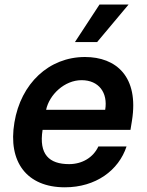

<svg xmlns="http://www.w3.org/2000/svg" viewBox="-20 -799 637 830"><path d="M260.3 10.7C394.2 10.7 492.9 -62.5 527 -165.8H405.2C382.8 -117.5 334.5 -89.5 278.8 -89.5C192.5 -89.5 147.4 -131.4 164.1 -237.6H544L550.4 -277C581.3 -468.4 481.5 -552.6 347.3 -552.6C191.4 -552.6 70 -437.9 42.3 -269.5C13.5 -98.7 96.2 10.7 260.3 10.7ZM179.3 -324.2C193.2 -389.9 258.9 -452.4 332.7 -452.4C407 -452.4 447.1 -398.4 434.7 -324.2ZM304 -617.2H399.9L535.9 -779.5H410.2Z"/></svg>

Font: Margiela Sans Semi Bold
Style: Italic
Weight: 600
Italic angle: -9.39999°
Designer: Stefan Endress, Andreas Faust
Version: Version 1.100;FEAKit 1.0